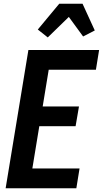

<svg xmlns="http://www.w3.org/2000/svg" viewBox="-20 -1001 547 1021"><path d="M10 0 131 -735H507L490 -630H239L207 -435H400L382 -330H189L152 -105H403L386 0ZM234 -802 181 -844 295 -981H419L484 -839L422 -807L346 -911Z"/></svg>

Font: Iosevka Term Curly Extrabold
Style: Italic
Weight: 800
Italic angle: -9°
Designer: Belleve Invis
Foundry: Belleve Invis
Version: Version 32.3.0